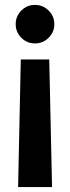

<svg xmlns="http://www.w3.org/2000/svg" viewBox="-20 -547 281 771"><path d="M52.7 204.1 63.5 -308.1H177.7L189 204.1ZM120.6 -372.6Q88.4 -372.6 65.7 -395.3Q43 -418 43 -449.7Q43 -481.9 65.7 -504.6Q88.4 -527.3 120.6 -527.3Q152.3 -527.3 175.3 -504.6Q198.2 -481.9 198.2 -449.7Q198.2 -418 175.3 -395.3Q152.3 -372.6 120.6 -372.6Z"/></svg>

Font: Inter Display SemiBold
Style: Regular
Weight: 600
Designer: Rasmus Andersson
Foundry: rsms
Version: Version 4.001;git-9221beed3